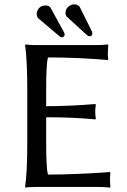

<svg xmlns="http://www.w3.org/2000/svg" viewBox="-20 -850 578 873"><path d="M189.9 -200.2Q189.9 -85 198.2 -56.2Q257.8 -56.2 328.1 -59.1Q398.4 -62 439.5 -64.9L480 -67.9L481.9 -64Q480 -48.3 480 -30.8Q480 -28.3 481.9 0L480 2.9Q456.1 0 419.9 0H147Q131.3 0 118.4 0.7Q105.5 1.5 100.6 2L95.2 2.9L94.2 0Q104 -67.9 104 -200.2V-444.8Q104 -573.7 94.2 -645L96.2 -647.9Q112.8 -645 147 -645H410.2Q446.3 -645 470.2 -647.9L472.2 -645Q470.2 -616.7 470.2 -606.9Q470.2 -596.7 472.2 -581.1L470.2 -577.1Q331.5 -588.9 198.2 -588.9Q189.9 -559.6 189.9 -444.8V-367.2Q294.9 -367.2 413.1 -377L416 -374Q413.1 -360.8 413.1 -341.8Q413.1 -323.2 416 -310.1L413.1 -307.1Q314.9 -316.9 189.9 -316.9ZM147 -787.1Q147 -801.3 157.5 -813.2Q168 -825.2 188 -825.2Q203.1 -825.2 210.9 -813L270.5 -704.1Q273.9 -697.8 273.9 -692.9Q273.9 -687.5 269.8 -683.8Q265.6 -680.2 261.2 -680.2Q255.9 -680.2 252.9 -683.1L153.8 -767.1Q147 -773.9 147 -787.1ZM277.8 -792Q277.8 -808.1 290.3 -819.1Q302.7 -830.1 315.9 -830.1Q335 -830.1 342.8 -817.9L397.5 -708Q399.9 -703.1 399.9 -696.8Q399.9 -691.9 396.2 -688.5Q392.6 -685.1 387.2 -685.1Q381.3 -685.1 373 -692.4L285.2 -772.9Q277.8 -778.8 277.8 -792Z"/></svg>

Font: Linux Biolinum G
Style: Regular
Weight: 400
Designer: Philipp H. Poll
Foundry: Philipp H. Poll
Version: Version 1.1.0 ; ttfautohint (v1.6)